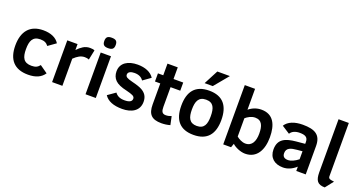

<svg xmlns="http://www.w3.org/2000/svg" viewBox="-46 -1456 4127 2213"><g transform="rotate(20 2017.0 -350.0)"><path d="M299 -95C201.5 -95 175 -152.6 175 -255C175 -354.8 200.3 -417 294 -417C344.2 -417 371.1 -401.6 393 -372L487 -439C452.3 -496.9 381.8 -527 291 -527C124.1 -527 45 -421.3 45 -253C45 -80.5 126.3 15 296 15C393 15 455 -15.2 494 -73L399 -140C374.2 -108.4 348.1 -95 299 -95Z M897 -389 922 -510C910.7 -516.7 892 -520 866 -520C835.3 -520 807.7 -512.3 783 -497C758.3 -481.7 735.3 -462.3 714 -439V-512H588V0H714V-333C736 -354.3 757.5 -370.7 778.5 -382C799.5 -393.3 821.7 -399 845 -399C866.3 -399 883.7 -395.7 897 -389Z M1060 -716C1011.2 -716 991 -699.4 991 -652C991 -606.2 1010.9 -588 1060 -588C1108 -588 1131 -603.8 1131 -652C1131 -700.3 1109.2 -716 1060 -716ZM998 0H1124V-512H998Z M1446 -424C1496.7 -424 1533.3 -406.7 1556 -372L1650 -439C1613.4 -496.5 1541.3 -527 1448 -527C1332.4 -527 1243 -476.5 1243 -371C1243 -327.7 1256.8 -292.2 1284.5 -264.5C1312.2 -236.8 1360 -215.7 1428 -201C1464 -192.3 1490.5 -183.8 1507.5 -175.5C1524.5 -167.2 1533 -155.3 1533 -140C1533 -105.3 1503 -88 1443 -88C1387.5 -88 1352.4 -104.4 1326 -140L1232 -74C1270.7 -14.7 1343.7 15 1451 15C1564.6 15 1657 -34.1 1657 -146C1657 -213.3 1625.8 -250.5 1580.5 -276.5C1555.5 -290.8 1514 -305 1456 -319C1420.7 -327.7 1397 -336 1385 -344C1373 -352 1367 -362.7 1367 -376C1367 -411.2 1405.2 -424 1446 -424Z M1891 -171V-412H2010V-512H1891V-655H1765V-512H1700V-412H1765V-155C1765 -35.2 1812.5 15 1932 15C1969.3 15 2005 10 2039 0L2017 -103C1994.3 -93.7 1971.3 -89 1948 -89C1902.9 -89 1891 -118.3 1891 -171Z M2326 -527C2154.1 -527 2080 -426.9 2080 -255C2080 -75 2162 15 2326 15C2496.1 15 2571 -85.2 2571 -255C2571 -426.4 2497 -527 2326 -527ZM2326 -95C2234.6 -95 2210 -157.1 2210 -255C2210 -352.7 2234.7 -417 2326 -417C2418.1 -417 2441 -354.4 2441 -255C2441 -157 2416.9 -95 2326 -95ZM2344 -590 2490 -766H2336L2244 -590Z M2966 -527C2910 -527 2859 -508.3 2813 -471V-727H2687V0H2783L2800 -48C2830.5 -17.5 2900.9 15 2959 15C3103.4 15 3165 -107.7 3165 -260C3165 -413.2 3113.1 -527 2966 -527ZM2922 -96C2880.5 -96 2836.7 -121.7 2813 -142V-366C2839 -389.7 2883.5 -416 2930 -416C3013.3 -416 3035 -348.9 3035 -258C3035 -167.7 3004.7 -96 2922 -96Z M3473 -527C3374.1 -527 3295.3 -497 3259 -437L3357 -374C3376 -407.9 3417.6 -427 3471 -427C3533.5 -427 3573 -412.6 3573 -352V-329L3465 -319C3340.1 -306.8 3251 -273.5 3251 -144C3251 -43.5 3317.7 15 3423 15C3479.7 15 3533 -7.7 3583 -53V0H3699V-348C3699 -486.2 3619.6 -527 3473 -527ZM3381 -146C3381 -211.8 3437.7 -225.7 3509 -232L3573 -238V-140C3551.7 -122.7 3530 -109.2 3508 -99.5C3486 -89.8 3467.3 -85 3452 -85C3407.8 -85 3381 -100.5 3381 -146Z M3837 -75C3837.9 22.7 3865.1 65.7 3956 66L4034 -33C3977 -39 3963 -46 3963 -75V-727H3837Z"/></g></svg>

Font: Fog Sans
Style: Bold
Weight: 700
Foundry: Intel Corporation
Version: Version 1.00